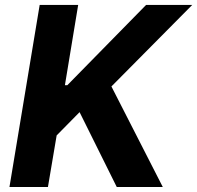

<svg xmlns="http://www.w3.org/2000/svg" viewBox="-20 -747 788 767"><path d="M17.8 0 138.5 -727.3H292.3L239.3 -406.6H248.9L563.6 -727.3H747.9L425.1 -401.6L630.3 0H446.4L297.9 -299L206.3 -206L171.5 0Z"/></svg>

Font: Karasuma Gothic
Style: Bold Italic
Weight: 700
Italic angle: 9.39998°
Designer: Rasmus Andersson / Ryoko Nishizuka
Foundry: Genbu
Version: Version 1.00